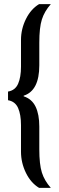

<svg xmlns="http://www.w3.org/2000/svg" viewBox="-20 -763 286 933"><path d="M82 -26V-155Q82 -206 68 -238Q54 -270 19 -276V-318Q54 -324 68 -356Q82 -388 82 -439V-569Q82 -622 106 -670.5Q130 -719 170 -743H227Q196 -708 183.5 -668.5Q171 -629 171 -556V-446Q171 -322 95 -298V-295Q135 -282 153 -244.5Q171 -207 171 -148V-38Q171 36 183.5 75.5Q196 115 227 150H170Q130 126 106 77Q82 28 82 -26Z"/></svg>

Font: Saira Ultra Condensed SemiBold
Style: Regular
Weight: 600
Width: 1
Designer: Hector Gatti with collaboration of the Omnibus-Type team
Foundry: Omnibus-Type
Version: Version 1.001; ttfautohint (v1.8)